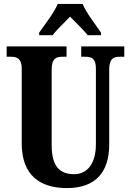

<svg xmlns="http://www.w3.org/2000/svg" viewBox="-20 -951 669 981"><path d="M180 -784V-771H249C268 -798 311 -837 338 -866C363 -840 414 -791 428 -771H496V-784C471 -822 420 -886 402 -931H275C257 -886 206 -822 180 -784ZM322 10C475 10 538 -79 538 -212V-596C538 -653 561 -661 593 -661H615V-714H395V-661H416C448 -661 470 -653 470 -600V-214C470 -112 423 -61 360 -61C287 -61 244 -98 244 -210V-596C244 -653 268 -661 299 -661H320V-714H14V-661H36C66 -661 91 -653 91 -600V-218C91 -54 186 10 322 10Z"/></svg>

Font: Noto Serif Sinhala ExtraCondensed ExtraBold
Style: Regular
Weight: 800
Width: 2
Designer: Jelle Bosma - Monotype Design Team
Foundry: Monotype Imaging Inc.
Version: Version 2.007